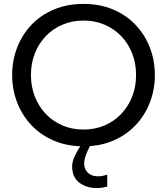

<svg xmlns="http://www.w3.org/2000/svg" viewBox="-20 -733 852 979"><path d="M475.2 226Q420.8 226 384.3 198.2Q347.8 170.4 347.8 114.9Q347.8 93.6 359.4 66.7Q371 39.8 390.6 10.2Q410.2 -19.4 434.8 -46.4L467.4 -34.4Q443 0 426.1 37.7Q409.2 75.4 409.2 101.2Q409.2 130.8 428.8 148.4Q448.4 166 479.4 166Q490.8 166 502.6 163.8Q514.4 161.6 526.8 157.6V218.6Q519.2 220.8 504.5 223.4Q489.8 226 475.2 226ZM405.8 13Q323 13 255.9 -15.3Q188.8 -43.6 141.2 -93.6Q93.6 -143.6 67.8 -209.6Q42 -275.6 42 -350.6Q42 -425.5 67.8 -491.4Q93.6 -557.3 141.1 -607.2Q188.6 -657.1 255.8 -685Q323 -713 405.8 -713Q488.9 -713 555.8 -685Q622.7 -657.1 670.3 -607.1Q717.9 -557.2 743.8 -491.3Q769.6 -425.4 769.6 -350.5Q769.6 -275.6 743.8 -209.6Q718 -143.6 670.4 -93.6Q622.8 -43.6 555.9 -15.3Q488.9 13 405.8 13ZM405.7 -72.4Q463.4 -72.4 512.4 -93.1Q561.4 -113.8 597.7 -151.7Q634 -189.6 653.9 -240.3Q673.8 -291 673.8 -350.7Q673.8 -410.4 653.9 -461Q634 -511.6 597.8 -549.1Q561.6 -586.6 512.5 -607.4Q463.4 -628.2 405.7 -628.2Q348 -628.2 299.1 -607.5Q250.2 -586.8 213.9 -549.2Q177.6 -511.6 157.7 -460.9Q137.8 -410.2 137.8 -350.5Q137.8 -290.8 157.7 -240.2Q177.6 -189.6 213.9 -151.7Q250.2 -113.8 299.1 -93.1Q348 -72.4 405.7 -72.4Z"/></svg>

Font: MuseoModerno Thin
Style: Regular
Weight: 100
Designer: Pablo Cosgaya, Héctor Gatti, Marcela Romero, and the Authors of The MuseoModerno Project.
Foundry: Omnibus-Type Team
Version: Version 1.003